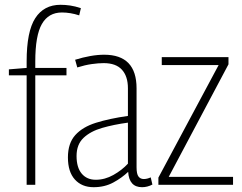

<svg xmlns="http://www.w3.org/2000/svg" viewBox="-20 -770 1008 800"><path d="M91 0V-456H17V-481L91 -487V-514Q91 -639 127 -694.5Q163 -750 232 -750Q252 -750 272.5 -747Q293 -744 317 -736L310 -706Q273 -718 238 -718Q182 -718 154.5 -670Q127 -622 127 -514V-487H257V-456H127V0Z M263 -114Q263 -173 293.5 -207Q324 -241 380 -258.5Q436 -276 513 -287V-402Q513 -452 488 -479.5Q463 -507 412 -507Q390 -507 362 -503Q334 -499 302 -489L293 -521Q325 -531 356 -536.5Q387 -542 414 -542Q549 -542 549 -402V-73Q549 -45 557 -34.5Q565 -24 579 -24Q593 -24 608 -31L615 -1Q594 10 572 10Q518 10 514 -54Q488 -29 452 -9.5Q416 10 370 10Q321 10 292 -22Q263 -54 263 -114ZM299 -120Q299 -72 320.5 -46.5Q342 -21 379 -21Q417 -21 452.5 -41Q488 -61 513 -88V-259Q454 -251 405.5 -237Q357 -223 328 -195.5Q299 -168 299 -120Z M640 0V-30L891 -499H654V-532H932V-502L683 -33H951V0Z"/></svg>

Font: Georama SemiCondensed ExtraLight
Style: Regular
Weight: 200
Width: 4
Designer: Jean-Baptiste Levee
Foundry: Production Type
Version: Version 1.000